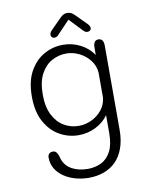

<svg xmlns="http://www.w3.org/2000/svg" viewBox="-97 -722 812 1040"><g transform="rotate(-10 309.5 -202.0)"><path d="M308 247.5Q269 247.5 233.5 237.5Q198 227.5 170.2 208.5Q142.5 189.5 126.5 162.5Q110.5 135.5 110.5 102Q110.5 88 118.2 80.8Q126 73.5 138.5 73.5Q151.5 73.5 158.2 82.8Q165 92 169 104Q179.5 153.5 218.2 176.2Q257 199 310 199Q350.5 199 383.8 182.8Q417 166.5 437 128.8Q457 91 457 28V-70.5Q431 -33.5 387 -11.5Q343 10.5 292.5 10.5Q238 10.5 189 -16.8Q140 -44 109.2 -99.8Q78.5 -155.5 78.5 -239Q78.5 -323 109.2 -378Q140 -433 189 -459.8Q238 -486.5 292.5 -486.5Q344 -486.5 388.2 -463.5Q432.5 -440.5 458.5 -401.5L459 -451Q462.5 -482 486.5 -482Q515.5 -482 515.5 -442V19Q515.5 79 499.2 122.5Q483 166 454.8 193.5Q426.5 221 388.8 234.2Q351 247.5 308 247.5ZM302.5 -39Q338.5 -39 372.5 -55Q406.5 -71 429.8 -100Q453 -129 457 -167V-305Q454 -343.5 430.5 -373.5Q407 -403.5 372.8 -420.2Q338.5 -437 302.5 -437Q259 -437 221.8 -416.2Q184.5 -395.5 161.5 -352Q138.5 -308.5 138.5 -239Q138.5 -171.5 161.5 -126.8Q184.5 -82 221.8 -60.5Q259 -39 302.5 -39ZM445 -573.5Q457 -561 457 -550Q457 -542.5 451.2 -537.5Q445.5 -532.5 436 -532.5Q427.5 -532.5 421.5 -537.2Q415.5 -542 407.5 -550.5L346 -615.5L284 -550.5Q276 -541 270.2 -536.8Q264.5 -532.5 255.5 -532.5Q246.5 -532.5 241.2 -537.8Q236 -543 236 -551Q236 -562.5 246.5 -573.5L302.5 -630Q313.5 -641.5 323.2 -647Q333 -652.5 345.5 -652.5Q358.5 -652.5 368.2 -647Q378 -641.5 389 -630Z"/></g></svg>

Font: Sono ExtraLight Monospace Light
Style: Regular
Weight: 300
Version: Version 2.112